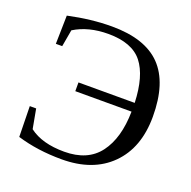

<svg xmlns="http://www.w3.org/2000/svg" viewBox="-121 -780 901 908"><g transform="rotate(20 330.0 -326.0)"><path d="M619 -327Q619 -170 529 -80Q439 10 282 10Q160 10 58 -21L55 -175H87L105 -77Q169 -28 281 -28Q399 -28 456.5 -104.5Q514 -181 516 -315H233V-359H516Q511 -493 459.5 -558Q408 -623 288 -623Q188 -623 117 -579L102 -494H70L73 -637Q188 -662 292 -662Q459 -662 539 -579.5Q619 -497 619 -327Z"/></g></svg>

Font: Libra Serif Modern
Style: Regular
Weight: 400
Designer: Stefan Peev, Context Ltd
Foundry: Stefan Peev, Context Ltd
Version: Version 1.000